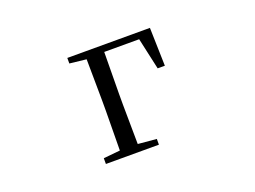

<svg xmlns="http://www.w3.org/2000/svg" viewBox="-84 -697 1167 878"><g transform="rotate(-20 500.0 -258.0)"><path d="M300 -489 381 -480 383 -280V-229L381 -36L300 -28V0H558V-28L468 -36L466 -229V-280L468 -484H638L672 -330H707L702 -516H300Z"/></g></svg>

Font: Harano Aji Mincho CN
Style: Regular
Weight: 400
Foundry: Masamichi Hosoda
Version: HaranoAjiMinchoCN-Regular version 20230610;ttx 4.39.4